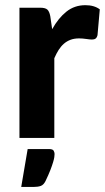

<svg xmlns="http://www.w3.org/2000/svg" viewBox="-20 -546 417 760"><path d="M186.5 -430.5Q211 -474.5 243 -500Q275 -525.5 318 -525.5Q353 -525.5 375 -509L366 -407Q363.5 -397 358.2 -393.2Q353 -389.5 344 -389.5Q336 -389.5 321 -391.8Q306 -394 293 -394Q274 -394 259.2 -388.5Q244.5 -383 233 -373Q221.5 -363 212.2 -348.5Q203 -334 195 -315.5V0H57V-515.5H138.5Q159.5 -515.5 167.5 -508Q175.5 -500.5 179 -482ZM174 44Q189 44 192.5 50.8Q196 57.5 196 63.5Q196 68 195 75.8Q194 83.5 190.2 96Q186.5 108.5 179.5 126.8Q172.5 145 160.5 170Q153 185.5 141.8 189.8Q130.5 194 113 194H64L89.5 44Z"/></svg>

Font: Lato 2
Style: Regular
Weight: 800
Designer: Lukasz Dziedzic with Adam Twardoch and Botio Nikoltchev
Foundry: tyPoland Lukasz Dziedzic
Version: Version 2.015; 2015-08-06; http://www.latofonts.com/